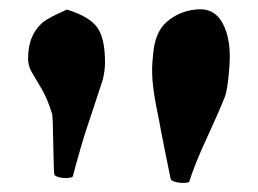

<svg xmlns="http://www.w3.org/2000/svg" viewBox="-20 -819 570 424"><path d="M331.1 -554.2Q332.5 -544.9 344 -487.1Q355.5 -429.2 356.9 -423.8Q359.4 -417 380.9 -415Q397.5 -415 397.9 -418Q411.1 -459 436.3 -513.2Q461.4 -567.4 476.1 -604Q482.9 -619.1 486.8 -674.8Q490.7 -732.9 471.4 -768.1Q452.1 -803.2 411.1 -797.9Q374 -793.5 347.7 -770.3Q321.3 -747.1 317.9 -695.8Q314.5 -670.4 316.9 -639.9Q319.3 -609.4 331.1 -554.2ZM95.2 -566.9Q96.7 -561.5 97.7 -499.3Q98.6 -437 100.1 -433.1Q101.6 -430.2 109.1 -428Q116.7 -425.8 124 -425.8Q140.1 -425.8 141.1 -430.2Q147.9 -457 155.8 -484.1Q163.6 -511.2 169.4 -529.1Q175.3 -546.9 187.3 -583.3Q199.2 -619.6 207 -643.1Q211.9 -663.6 211.9 -681.2Q211.9 -735.4 194.3 -759Q176.8 -782.7 127.9 -797.9Q90.3 -781.2 77.6 -772Q42 -744.1 42 -689.9Q42 -673.3 50 -659.9Q58.1 -646.5 71.8 -623Q85.4 -599.6 95.2 -566.9Z"/></svg>

Font: Sonetni venez
Style: Regular
Weight: 400
Designer: Alja Herlah
Foundry: Type Salon
Version: Version 1.000;hotconv 1.0.109;makeotfexe 2.5.65596